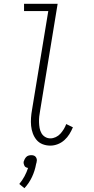

<svg xmlns="http://www.w3.org/2000/svg" viewBox="-20 -755 490 1006"><path d="M244 8Q222 8 203 0.5Q184 -7 171.5 -22Q159 -37 152 -56Q145 -75 143 -95.5Q141 -116 142.5 -137.5Q144 -159 148 -181L233 -697H106V-735H282L190 -174Q187 -159 185.5 -144Q184 -129 184.5 -114Q185 -99 187.5 -84.5Q190 -70 197 -57.5Q204 -45 216.5 -37.5Q229 -30 244 -30Q258 -30 272 -36.5Q286 -43 296 -54Q306 -65 314 -78Q322 -91 327 -105L362 -88Q354 -69 343.5 -52Q333 -35 317.5 -21Q302 -7 282.5 0.5Q263 8 244 8ZM108 231 81 209Q97 190 108.5 168.5Q120 147 127 125Q121 124 116 121.5Q111 119 108.5 114.5Q106 110 104.5 104Q103 98 104 92Q106 85 109.5 78.5Q113 72 118 67Q123 62 130 60Q137 58 144 58Q151 58 157 60Q163 62 167 67Q171 72 172.5 78.5Q174 85 172 92V94L169 105Q163 139 148 171.5Q133 204 108 231Z"/></svg>

Font: Iosevka Etoile Extralight
Style: Italic
Weight: 200
Italic angle: -9°
Designer: Belleve Invis
Foundry: Belleve Invis
Version: Version 22.1.2; ttfautohint (v1.8.4)